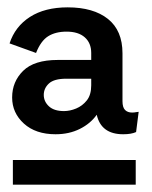

<svg xmlns="http://www.w3.org/2000/svg" viewBox="-20 -732 412 522"><path d="M131 -367Q77 -367 45 -396Q13 -425 13 -467Q13 -510 43 -539.5Q73 -569 137 -569H228V-588Q228 -615 210.5 -630.5Q193 -646 161 -646Q131 -646 111 -633.5Q91 -621 78 -588L6 -614Q21 -660 61.5 -686Q102 -712 164 -712Q234 -712 273.5 -680.5Q313 -649 313 -587V-457Q313 -440 320 -433Q327 -426 339 -426Q345 -426 349.5 -427Q354 -428 357 -428L350 -373Q337 -367 315 -367Q255 -367 243 -420Q226 -396 197 -381.5Q168 -367 131 -367ZM154 -430Q170 -430 187 -437Q204 -444 216 -459Q228 -474 228 -500V-518H160Q127 -518 113 -505Q99 -492 99 -474Q99 -456 113 -443Q127 -430 154 -430ZM15 -230V-297H349V-230Z"/></svg>

Font: Prodigy Sans Medium
Style: Regular
Weight: 500
Designer: Wei Huang
Foundry: Wei Huang
Version: Version 1.003; ttfautohint (v1.8.3)